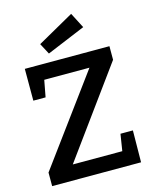

<svg xmlns="http://www.w3.org/2000/svg" viewBox="-136 -1031 893 1120"><g transform="rotate(-15 310.5 -471.0)"><path d="M37 0V-82L426 -611H153L134 -510H60V-702H571V-620L186 -91H485L501 -192H576L574 0ZM219 -752 184 -818 404 -942 452 -849Z"/></g></svg>

Font: Bitter SemiBold
Style: Regular
Weight: 600
Designer: Sol Matas, and Bitter project Authors
Foundry: Sol Matas
Version: Version 2.001